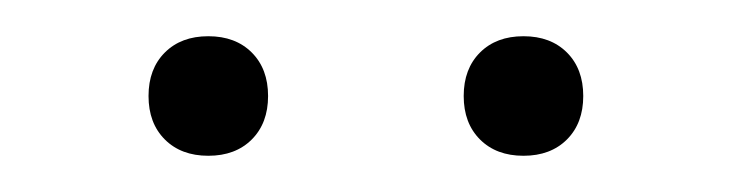

<svg xmlns="http://www.w3.org/2000/svg" viewBox="-20 -675 404 106"><path d="M62 -622Q62 -637 71 -646Q80 -655 95 -655Q110 -655 119 -646Q128 -637 128 -622Q128 -607 119 -598Q110 -589 95 -589Q80 -589 71 -598Q62 -607 62 -622ZM236 -622Q236 -637 245 -646Q254 -655 269 -655Q284 -655 293 -646Q302 -637 302 -622Q302 -607 293 -598Q284 -589 269 -589Q254 -589 245 -598Q236 -607 236 -622Z"/></svg>

Font: Bai Jamjuree ExtraLight
Style: Regular
Weight: 275
Designer: Katatrad Aksorn Co.,Ltd.
Foundry: Cadson Demak Co.,Ltd.
Version: Version 1.000; ttfautohint (v1.6)